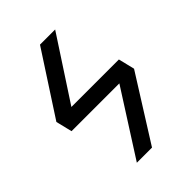

<svg xmlns="http://www.w3.org/2000/svg" viewBox="-204 -779 869 869"><g transform="rotate(-45 230.5 -344.0)"><path d="M421 -388 440 -310 245 0H148L346 -310H40L21 -388L216 -688H313L117 -388Z"/></g></svg>

Font: FiraGO Book
Style: Regular
Weight: 350
Designer: bBox Type
Foundry: bBox Type GmbH
Version: Version 1.001;PS 001.001;hotconv 1.0.88;makeotf.lib2.5.64775